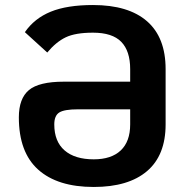

<svg xmlns="http://www.w3.org/2000/svg" viewBox="-20 -732 734 764"><path d="M639 -457V-237Q639 -114 565 -51Q491 12 353 12Q209 12 132 -57Q55 -126 55 -265Q55 -340 95 -373.5Q135 -407 234 -407H498V-457Q498 -529 462.5 -565.5Q427 -602 350 -602Q280 -602 241.5 -583.5Q203 -565 168 -523L79 -604Q117 -659 182 -685.5Q247 -712 350 -712Q491 -712 565 -647.5Q639 -583 639 -457ZM498 -237V-297H290Q236 -297 216 -284.5Q196 -272 196 -237Q196 -169 237 -133.5Q278 -98 353 -98Q423 -98 460.5 -133.5Q498 -169 498 -237Z"/></svg>

Font: KoHo
Style: Bold
Weight: 700
Designer: Cadson Demak & Katatrad Team
Foundry: Cadson Demak Co.,Ltd.
Version: Version 1.000; ttfautohint (v1.6)